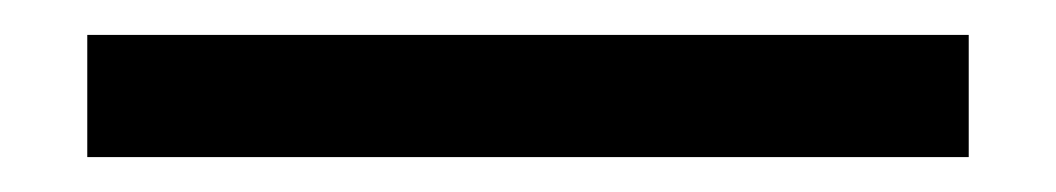

<svg xmlns="http://www.w3.org/2000/svg" viewBox="-20 75 605 110"><path d="M535 165V95H30V165Z"/></svg>

Font: IBM Plex Thai Looped
Style: Regular
Weight: 400
Designer: Mike Abbink, Paul van der Laan, Pieter van Rosmalen, Ben Mitchell, Mark Frömberg
Foundry: Bold Monday
Version: Version 1.0